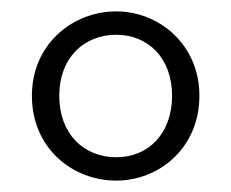

<svg xmlns="http://www.w3.org/2000/svg" viewBox="-20 -787 406 337"><path d="M184 -511C127 -511 84 -552 84 -619C84 -685 127 -726 184 -726C240 -726 282 -685 282 -619C282 -552 240 -511 184 -511ZM184 -470C259 -470 330 -527 330 -619C330 -709 259 -767 184 -767C107 -767 36 -709 36 -619C36 -527 107 -470 184 -470Z"/></svg>

Font: Noto Serif CJK HK Black
Style: Regular
Weight: 900
Designer: Ryoko NISHIZUKA 西塚涼子 (kana & ideographs); Frank Grießhammer (Latin, Greek & Cyrillic); Wenlong ZHANG 张文龙 (bopomofo); San
Foundry: Adobe
Version: Version 2.001;hotconv 1.1.0;makeotfexe 2.6.0